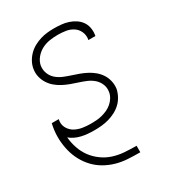

<svg xmlns="http://www.w3.org/2000/svg" viewBox="-180 -631 859 948"><g transform="rotate(-30 250.0 -156.5)"><path d="M338 215Q303 215 269 213Q235 211 203.5 202Q172 193 144 177Q116 161 94 138Q72 115 56.5 86.5Q41 58 33 26Q25 -6 23.5 -39.5Q22 -73 28 -108Q29 -113 30 -118Q31 -123 32 -128H72Q72 -127 71.5 -125.5Q71 -124 71 -123Q71 -122 71 -121Q71 -120 70 -119H71Q71 -119 70.5 -118Q70 -117 70 -117Q68 -94 80 -75Q92 -56 111 -46Q130 -36 152.5 -32.5Q175 -29 198 -29Q214 -29 229.5 -30Q245 -31 261 -35Q277 -39 292.5 -46Q308 -53 321 -64Q334 -75 343 -90Q352 -105 354 -120Q358 -143 349.5 -163.5Q341 -184 325 -198Q309 -212 289 -220.5Q269 -229 248.5 -235.5Q228 -242 207.5 -249.5Q187 -257 168 -267Q149 -277 133 -290.5Q117 -304 105.5 -322Q94 -340 89 -361.5Q84 -383 88 -406Q91 -425 101 -443.5Q111 -462 126 -477Q141 -492 159.5 -502Q178 -512 197.5 -518Q217 -524 236.5 -526Q256 -528 275 -528Q296 -528 316.5 -526Q337 -524 355.5 -518Q374 -512 390.5 -501.5Q407 -491 418.5 -475.5Q430 -460 434 -440Q438 -420 435 -400Q435 -398 434.5 -396.5Q434 -395 434 -393H394Q394 -395 394 -396Q394 -397 395 -398Q398 -421 388.5 -441Q379 -461 361 -472.5Q343 -484 320.5 -487.5Q298 -491 275 -491Q253 -491 229.5 -487.5Q206 -484 184.5 -473Q163 -462 147 -442.5Q131 -423 127 -400Q124 -377 132 -356.5Q140 -336 156 -322Q172 -308 192 -299.5Q212 -291 232.5 -284.5Q253 -278 273.5 -270.5Q294 -263 313 -253Q332 -243 348 -229.5Q364 -216 375.5 -198.5Q387 -181 392 -159Q397 -137 394 -115Q390 -95 379.5 -75.5Q369 -56 353.5 -41.5Q338 -27 318.5 -17Q299 -7 279 -1.5Q259 4 238.5 6Q218 8 198 8Q179 8 161 6.5Q143 5 125.5 1Q108 -3 92 -10.5Q76 -18 63 -29Q66 4 76.5 34.5Q87 65 105.5 90Q124 115 150 134Q176 153 206.5 163Q237 173 270.5 175.5Q304 178 338 178H339V215Z"/></g></svg>

Font: Iosevka SS04 XLt Obl
Style: Regular
Weight: 200
Italic angle: -9°
Monospace: yes
Designer: Belleve Invis
Foundry: Belleve Invis
Version: Version 19.0.0; ttfautohint (v1.8.4)